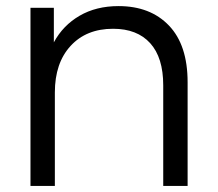

<svg xmlns="http://www.w3.org/2000/svg" viewBox="-20 -610 714 630"><path d="M595.6 -340V0H515.6V-330Q515.6 -421.1 472.8 -468.3Q430 -515.6 351.1 -515.6Q263.3 -515.6 211.7 -459.4Q160 -403.3 160 -306.7V0H80V-584.4H156.7V-471.1Q186.7 -526.7 241.1 -558.3Q295.6 -590 368.9 -590Q473.3 -590 534.4 -526.1Q595.6 -462.2 595.6 -340Z"/></svg>

Font: Paperlogy 4 Regular
Style: Regular
Weight: 400
Designer: redesigned by Lee Juim, glyphs from Gmarket Sans & Montserrat
Foundry: PT&
Version: Version 1.001